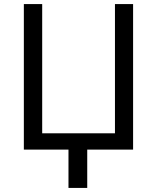

<svg xmlns="http://www.w3.org/2000/svg" viewBox="-20 -734 771 942"><path d="M633 0H408V188H316V0H97V-714H187V-80H544V-714H633Z"/></svg>

Font: Noto IKEA Simplified Chinese
Style: Regular
Weight: 400
Designer: Monotype Design Team
Foundry: Monotype Imaging Inc.
Version: Version 1.100